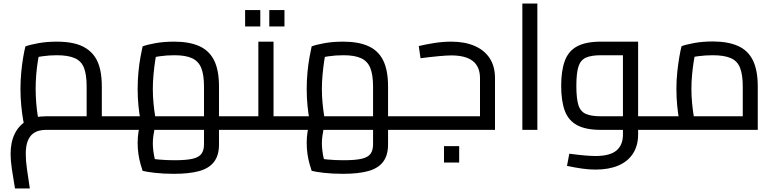

<svg xmlns="http://www.w3.org/2000/svg" viewBox="-20 -736 4389 1088"><path d="M557 0V-77H665V0ZM65 332Q55 275 47.5 224Q40 173 40 137Q40 70 63.5 22Q87 -26 131.5 -51.5Q176 -77 237 -77Q253 -77 285 -77Q317 -77 358 -77Q399 -77 443.5 -77Q488 -77 530 -77L471 -25V-245Q471 -313 456 -351.5Q441 -390 403.5 -406.5Q366 -423 302 -423Q260 -423 219 -417Q178 -411 155 -401L207 -453Q201 -429 195 -393Q189 -357 185.5 -315.5Q182 -274 182 -233Q182 -191 185.5 -150Q189 -109 194 -79.5Q199 -50 202 -38L120 -15Q116 -28 110.5 -60Q105 -92 100.5 -137Q96 -182 96 -232Q96 -281 100.5 -327.5Q105 -374 111.5 -412Q118 -450 124 -473Q147 -482 195.5 -491Q244 -500 302 -500Q354 -500 395.5 -491Q437 -482 467.5 -462.5Q498 -443 518 -413.5Q538 -384 547.5 -342Q557 -300 557 -245V0Q515 0 466.5 0Q418 0 372 0Q326 0 289.5 0Q253 0 237 0Q221 0 202 4.5Q183 9 165.5 22.5Q148 36 137 63.5Q126 91 126 137Q126 175 133 223.5Q140 272 149 332ZM665 0V-77Q671 -77 675 -74.5Q679 -72 681 -67Q683 -62 684 -55Q685 -48 685 -39Q685 -30 684 -22.5Q683 -15 681 -10Q679 -5 675 -2.5Q671 0 665 0Z M665 0V-77H1213L1136 -6V-245Q1136 -312 1120.5 -350.5Q1105 -389 1068.5 -406Q1032 -423 969 -423Q924 -423 883.5 -417Q843 -411 819 -401L871 -453Q865 -430 859.5 -393.5Q854 -357 850 -315Q846 -273 846 -232Q846 -190 850 -149.5Q854 -109 859 -79.5Q864 -50 866 -38L785 -15Q781 -28 775 -60.5Q769 -93 764.5 -137.5Q760 -182 760 -232Q760 -281 764.5 -328Q769 -375 776 -412.5Q783 -450 788 -473Q810 -482 858.5 -491Q907 -500 967 -500Q1052 -500 1108.5 -475Q1165 -450 1193 -394.5Q1221 -339 1221 -245V0ZM966 249Q907 249 858.5 243.5Q810 238 788 232Q783 217 776 192.5Q769 168 764.5 137.5Q760 107 760 74Q760 42 764.5 13Q769 -16 775 -37Q781 -58 785 -66L863 -35Q860 -27 856 -8Q852 11 849 34Q846 57 846 76Q846 96 849 120Q852 144 857.5 166Q863 188 869 205L812 157Q835 164 879 168Q923 172 969 172Q1036 172 1072 163.5Q1108 155 1122 135Q1136 115 1136 82V-77H1221V83Q1221 144 1193 181Q1165 218 1108.5 233.5Q1052 249 966 249ZM1221 0V-77H1329V0ZM1329 0V-77Q1335 -77 1339 -74.5Q1343 -72 1345 -67Q1347 -62 1348 -55Q1349 -48 1349 -39Q1349 -30 1348 -22.5Q1347 -15 1345 -10Q1343 -5 1339 -2.5Q1335 0 1329 0ZM665 0Q659 0 655 -2.5Q651 -5 649 -10Q647 -15 646 -22.5Q645 -30 645 -39Q645 -51 646.5 -59Q648 -67 652.5 -72Q657 -77 665 -77Z M1530 0V-77H1640V0ZM1640 0V-77Q1646 -77 1650 -74.5Q1654 -72 1656 -67Q1658 -62 1659 -55Q1660 -48 1660 -39Q1660 -30 1659 -22.5Q1658 -15 1656 -10Q1654 -5 1650 -2.5Q1646 0 1640 0ZM1329 0V-77H1486L1444 -43V-500H1530V0ZM1329 0Q1323 0 1319 -2.5Q1315 -5 1313 -10Q1311 -15 1310 -22.5Q1309 -30 1309 -39Q1309 -51 1310.5 -59Q1312 -67 1316.5 -72Q1321 -77 1329 -77ZM1369 -586V-679H1455V-586ZM1506 -586V-679H1592V-586Z M1623 0V-77H2171L2094 -6V-245Q2094 -312 2078.5 -350.5Q2063 -389 2026.5 -406Q1990 -423 1927 -423Q1882 -423 1841.5 -417Q1801 -411 1777 -401L1829 -453Q1823 -430 1817.5 -393.5Q1812 -357 1808 -315Q1804 -273 1804 -232Q1804 -190 1808 -149.5Q1812 -109 1817 -79.5Q1822 -50 1824 -38L1743 -15Q1739 -28 1733 -60.5Q1727 -93 1722.5 -137.5Q1718 -182 1718 -232Q1718 -281 1722.5 -328Q1727 -375 1734 -412.5Q1741 -450 1746 -473Q1768 -482 1816.5 -491Q1865 -500 1925 -500Q2010 -500 2066.5 -475Q2123 -450 2151 -394.5Q2179 -339 2179 -245V0ZM1924 249Q1865 249 1816.5 243.5Q1768 238 1746 232Q1741 217 1734 192.5Q1727 168 1722.5 137.5Q1718 107 1718 74Q1718 42 1722.5 13Q1727 -16 1733 -37Q1739 -58 1743 -66L1821 -35Q1818 -27 1814 -8Q1810 11 1807 34Q1804 57 1804 76Q1804 96 1807 120Q1810 144 1815.5 166Q1821 188 1827 205L1770 157Q1793 164 1837 168Q1881 172 1927 172Q1994 172 2030 163.5Q2066 155 2080 135Q2094 115 2094 82V-77H2179V83Q2179 144 2151 181Q2123 218 2066.5 233.5Q2010 249 1924 249ZM2179 0V-77H2287V0ZM2287 0V-77Q2293 -77 2297 -74.5Q2301 -72 2303 -67Q2305 -62 2306 -55Q2307 -48 2307 -39Q2307 -30 2306 -22.5Q2305 -15 2303 -10Q2301 -5 2297 -2.5Q2293 0 2287 0ZM1623 0Q1617 0 1613 -2.5Q1609 -5 1607 -10Q1605 -15 1604 -22.5Q1603 -30 1603 -39Q1603 -51 1604.5 -59Q1606 -67 1610.5 -72Q1615 -77 1623 -77Z M2287 0V-77H2726L2700 -54V-293Q2700 -358 2659.5 -390Q2619 -422 2537 -422Q2511 -422 2463.5 -417.5Q2416 -413 2363 -406L2353 -475Q2394 -485 2442.5 -492.5Q2491 -500 2537 -500Q2613 -500 2669 -476Q2725 -452 2755 -406Q2785 -360 2785 -293V0ZM2287 0Q2281 0 2277 -2.5Q2273 -5 2271 -10Q2269 -15 2268 -22.5Q2267 -30 2267 -39Q2267 -51 2268.5 -59Q2270 -67 2274.5 -72Q2279 -77 2287 -77ZM2496 185V92H2582V185Z M2940 0V-716H3025V0Z M3596 0V-77H3704V0ZM3355 225Q3319 225 3279.5 219.5Q3240 214 3193 204L3206 135Q3259 142 3294.5 145Q3330 148 3355 148Q3436 148 3473 117Q3510 86 3510 27V-449L3549 -423H3386Q3331 -423 3300.5 -409.5Q3270 -396 3258 -359Q3246 -322 3246 -250Q3246 -178 3257.5 -141Q3269 -104 3300 -90.5Q3331 -77 3386 -77H3510V0H3386Q3300 0 3250.5 -26.5Q3201 -53 3180.5 -108.5Q3160 -164 3160 -250Q3160 -335 3180.5 -391Q3201 -447 3250.5 -473.5Q3300 -500 3386 -500H3596V26Q3596 89 3567 134Q3538 179 3484 202Q3430 225 3355 225ZM3704 0V-77Q3710 -77 3714 -74.5Q3718 -72 3720 -67Q3722 -62 3723 -55Q3724 -48 3724 -39Q3724 -30 3723 -22.5Q3722 -15 3720 -10Q3718 -5 3714 -2.5Q3710 0 3704 0Z M3704 0V-77H4247L4189 -35V-245Q4189 -313 4173.5 -352Q4158 -391 4120.5 -407Q4083 -423 4019 -423Q3977 -423 3936 -417.5Q3895 -412 3872 -402L3924 -454Q3918 -430 3912 -393.5Q3906 -357 3902 -315.5Q3898 -274 3898 -233Q3898 -191 3902 -150Q3906 -109 3911 -79.5Q3916 -50 3919 -38L3838 -15Q3834 -28 3828 -60Q3822 -92 3817.5 -137Q3813 -182 3813 -233Q3813 -282 3818 -328.5Q3823 -375 3829.5 -413Q3836 -451 3842 -474Q3864 -483 3912.5 -492Q3961 -501 4019 -501Q4104 -501 4161 -476Q4218 -451 4246 -395Q4274 -339 4274 -245V0ZM3704 0Q3698 0 3694 -2.5Q3690 -5 3688 -10Q3686 -15 3685 -22.5Q3684 -30 3684 -39Q3684 -51 3685.5 -59Q3687 -67 3691.5 -72Q3696 -77 3704 -77Z"/></svg>

Font: Cairo Play Medium
Style: Regular
Weight: 500
Version: Version 3.119